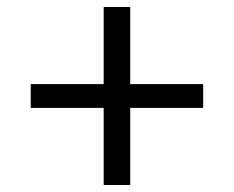

<svg xmlns="http://www.w3.org/2000/svg" viewBox="-20 -596 670 550"><path d="M353 -66H277V-287H68V-355H277V-576H353V-355H562V-287H353Z"/></svg>

Font: IBM Plex Sans JP
Style: Regular
Weight: 400
Designer: Mike Abbink; Paul van der Laan; Pieter van Rosmalen; Wujin Sim; Yejin Wi; Jinhee Kim; Boomi Park; Yona Kim; Kichan Ma
Foundry: Sandoll Inc.
Version: Version 1.000